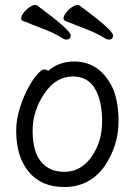

<svg xmlns="http://www.w3.org/2000/svg" viewBox="-20 -733 540 771"><path d="M238 18Q146 18 95.5 -43Q45 -104 45 -207Q45 -251 58 -294Q71 -337 89.5 -373Q108 -409 127 -431.5Q146 -454 157 -454Q169 -454 173 -448Q216 -486 278 -486Q384 -486 435 -374Q456 -321 456 -245Q456 -150 401 -67Q341 18 238 18ZM238 -43Q323 -43 369 -141Q390 -187 390 -245Q390 -329 361 -377.5Q332 -426 273 -426Q204 -426 157.5 -356.5Q111 -287 111 -208Q111 -125 144.5 -84Q178 -43 238 -43ZM246 -574Q241 -574 233 -578Q203 -598 160 -614.5Q117 -631 72 -649Q65 -653 65 -659Q65 -668 74 -680.5Q83 -693 97 -703Q111 -713 121 -713Q128 -713 129 -711Q264 -612 264 -591Q264 -574 246 -574ZM416 -574Q411 -574 403 -578Q373 -598 330 -614.5Q287 -631 242 -649Q235 -653 235 -659Q235 -668 244 -680.5Q253 -693 267 -703Q281 -713 291 -713Q298 -713 299 -711Q434 -612 434 -591Q434 -574 416 -574Z"/></svg>

Font: LXGW WenKai Mono Lite
Style: Regular
Weight: 400
Monospace: yes
Designer: LXGW / Fontworks Inc.
Foundry: LXGW / Fontworks Inc.
Version: Version 1.520; June 14, 2025